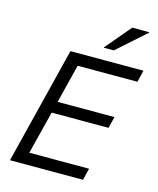

<svg xmlns="http://www.w3.org/2000/svg" viewBox="-129 -981 880 1071"><g transform="rotate(15 311.0 -445.5)"><path d="M454.2 0H32.5L200.8 -675H622.5L605.8 -606.7H260.8L205 -383.3H533.3L516.7 -316.7H188.3L125.8 -68.3H470.8ZM375.8 -741.7 376.7 -745 500 -890.8H598.3L597.5 -887.5L433.3 -741.7Z"/></g></svg>

Font: Funnel Sans Light Light
Style: Italic
Weight: 300
Italic angle: -14.036°
Version: Version 1.000